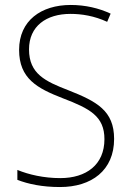

<svg xmlns="http://www.w3.org/2000/svg" viewBox="-20 -795 529 774"><path d="M440 -235C440 -349 370 -386 256 -431C163 -467 97 -497 97 -596C97 -690 167 -739 264 -739C309 -739 360 -731 412 -707L426 -740C379 -762 324 -775 265 -775C146 -775 57 -712 57 -594C57 -478 130 -439 233 -399C343 -357 401 -326 401 -234C401 -131 328 -77 223 -77C157 -77 96 -91 50 -110V-70C94 -53 150 -41 222 -41C349 -41 440 -108 440 -235Z"/></svg>

Font: Noto Sans Tamil UI SemiCondensed ExtraLight
Style: Regular
Weight: 200
Width: 4
Designer: Jelle Bosma - Monotype Design Team
Foundry: Monotype Imaging Inc.
Version: Version 2.004